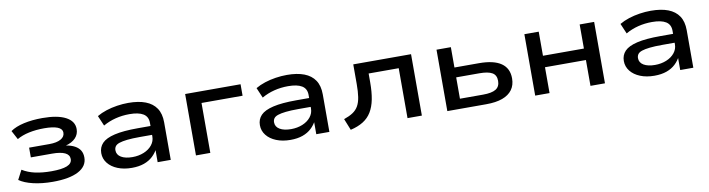

<svg xmlns="http://www.w3.org/2000/svg" viewBox="-26 -1002 5594 1515"><g transform="rotate(-10 2771.5 -244.0)"><path d="M310 9Q224 9 154 -7.5Q84 -24 43 -53L82 -128Q127 -100 184 -87.5Q241 -75 314 -75Q397 -75 438.5 -91.5Q480 -108 480 -144Q480 -178 445 -194.5Q410 -211 343 -211H172V-289H334Q393 -289 426 -307.5Q459 -326 459 -358Q459 -390 421.5 -404.5Q384 -419 315 -419Q249 -419 193 -407Q137 -395 96 -371L58 -442Q99 -471 166 -486Q233 -501 315 -501Q436 -501 501.5 -466.5Q567 -432 567 -369Q567 -327 539 -297.5Q511 -268 458 -254L457 -256Q502 -249 531 -233Q560 -217 574 -193.5Q588 -170 588 -137Q588 -67 516 -29Q444 9 310 9Z M944 9Q880 9 830.5 -11Q781 -31 753 -66.5Q725 -102 725 -147Q725 -194 755.5 -226Q786 -258 856 -274.5Q926 -291 1043 -291H1163V-220H1047Q985 -220 945 -215.5Q905 -211 881.5 -203Q858 -195 848.5 -181.5Q839 -168 839 -150Q839 -114 872.5 -94Q906 -74 963 -74Q1013 -74 1054.5 -91Q1096 -108 1120.5 -138.5Q1145 -169 1145 -207V-316Q1145 -366 1107.5 -389Q1070 -412 997 -412Q939 -412 885.5 -398.5Q832 -385 785 -358L750 -440Q784 -460 825.5 -473.5Q867 -487 913 -494Q959 -501 1003 -501Q1085 -501 1141 -479.5Q1197 -458 1226.5 -414Q1256 -370 1256 -301V0H1151V-110L1159 -111Q1142 -76 1113 -48.5Q1084 -21 1042 -6Q1000 9 944 9Z M1458 0V-492H1902V-400H1573V0Z M2215 9Q2151 9 2101.5 -11Q2052 -31 2024 -66.5Q1996 -102 1996 -147Q1996 -194 2026.5 -226Q2057 -258 2127 -274.5Q2197 -291 2314 -291H2434V-220H2318Q2256 -220 2216 -215.5Q2176 -211 2152.5 -203Q2129 -195 2119.5 -181.5Q2110 -168 2110 -150Q2110 -114 2143.5 -94Q2177 -74 2234 -74Q2284 -74 2325.5 -91Q2367 -108 2391.5 -138.5Q2416 -169 2416 -207V-316Q2416 -366 2378.5 -389Q2341 -412 2268 -412Q2210 -412 2156.5 -398.5Q2103 -385 2056 -358L2021 -440Q2055 -460 2096.5 -473.5Q2138 -487 2184 -494Q2230 -501 2274 -501Q2356 -501 2412 -479.5Q2468 -458 2497.5 -414Q2527 -370 2527 -301V0H2422V-110L2430 -111Q2413 -76 2384 -48.5Q2355 -21 2313 -6Q2271 9 2215 9Z M2696 13 2659 -79Q2703 -94 2731.5 -113Q2760 -132 2776 -160.5Q2792 -189 2798.5 -231.5Q2805 -274 2805 -334V-492H3268V0H3153V-400H2912V-330Q2912 -251 2900.5 -193Q2889 -135 2864 -94Q2839 -53 2797.5 -27Q2756 -1 2696 13Z M3472 0V-492H3587V-329H3783Q3901 -329 3960.5 -288Q4020 -247 4020 -166Q4020 -112 3993 -75Q3966 -38 3914 -19Q3862 0 3784 0ZM3587 -79H3772Q3843 -79 3875.5 -99.5Q3908 -120 3908 -166Q3908 -212 3875 -231Q3842 -250 3772 -250H3587Z M4176 0V-492H4291V-299H4619V-492H4735V0H4619V-207H4291V0Z M5131 9Q5067 9 5017.5 -11Q4968 -31 4940 -66.5Q4912 -102 4912 -147Q4912 -194 4942.5 -226Q4973 -258 5043 -274.5Q5113 -291 5230 -291H5350V-220H5234Q5172 -220 5132 -215.5Q5092 -211 5068.5 -203Q5045 -195 5035.5 -181.5Q5026 -168 5026 -150Q5026 -114 5059.5 -94Q5093 -74 5150 -74Q5200 -74 5241.5 -91Q5283 -108 5307.5 -138.5Q5332 -169 5332 -207V-316Q5332 -366 5294.5 -389Q5257 -412 5184 -412Q5126 -412 5072.5 -398.5Q5019 -385 4972 -358L4937 -440Q4971 -460 5012.5 -473.5Q5054 -487 5100 -494Q5146 -501 5190 -501Q5272 -501 5328 -479.5Q5384 -458 5413.5 -414Q5443 -370 5443 -301V0H5338V-110L5346 -111Q5329 -76 5300 -48.5Q5271 -21 5229 -6Q5187 9 5131 9Z"/></g></svg>

Font: Nunito Sans 10pt Expanded SemiBold
Style: Regular
Weight: 600
Width: 7
Designer: Vernon Adams
Foundry: Vernon Adams
Version: Version 3.101;gftools[0.9.27]